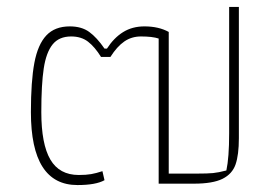

<svg xmlns="http://www.w3.org/2000/svg" viewBox="-20 -529 793 553"><path d="M69 -206Q69 -295 79 -348Q89 -401 113.5 -427Q138 -453 181 -453Q215 -453 237 -437Q259 -421 281 -389H288Q308 -420 334.5 -436.5Q361 -453 396 -453Q437 -453 466 -437V-29H547Q578 -29 593.5 -30.5Q609 -32 632 -38Q640 -75 640 -145V-509H668V-131Q668 -83 658.5 -55.5Q649 -28 621 -14Q593 0 538 0H437V-418Q419 -424 386 -424Q359 -424 338 -409.5Q317 -395 298 -365H271Q253 -394 233.5 -409Q214 -424 185 -424Q150 -424 131.5 -401Q113 -378 106 -332Q99 -286 99 -206Q99 -114 125 -69.5Q151 -25 207 -25Q228 -25 242.5 -27.5Q257 -30 275 -36L281 -10Q256 4 203 4Q69 4 69 -206Z"/></svg>

Font: Athiti ExtraLight
Style: Regular
Weight: 275
Designer: CadsonDemak Team
Foundry: CadsonDemak
Version: Version 1.033